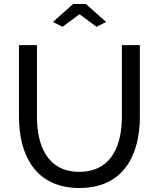

<svg xmlns="http://www.w3.org/2000/svg" viewBox="-20 -936 795 961"><path d="M293 -802 378 -865 463 -802 511 -826 410 -916H346L245 -826ZM377 -76C215 -76 165 -211 165 -351V-710H75V-351C75 -169 151 5 378 5C597 5 680 -159 680 -351V-710H590V-351C590 -215 542 -76 377 -76Z"/></svg>

Font: Raleway Med
Style: Regular
Weight: 500
Designer: Matt McInerney, Pablo Impallari, Rodrigo Fuenzalida
Foundry: Matt McInerney, Pablo Impallari, Rodrigo Fuenzalida
Version: Version 3.00 July 28, 2015